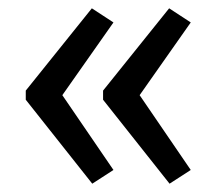

<svg xmlns="http://www.w3.org/2000/svg" viewBox="-20 -480 531 462"><path d="M387 -460 439 -426 316 -251 439 -71 388 -38 228 -240V-262ZM201 -460 253 -426 130 -251 253 -71 202 -38 42 -240V-262Z"/></svg>

Font: Exo 2 Medium
Style: Regular
Weight: 500
Designer: Natanael Gama
Foundry: Natanael Gama
Version: Version 2.010